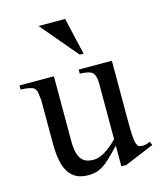

<svg xmlns="http://www.w3.org/2000/svg" viewBox="-106 -756 711 847"><g transform="rotate(-15 250.0 -333.0)"><path d="M232.4 -45.9Q279.3 -45.9 342.8 -110.4V-363.3Q342.8 -401.4 329.1 -414.6Q315.4 -427.7 271.5 -428.7V-447.3H422.9V-175.8Q422.9 -90.8 428.7 -72.8Q434.6 -54.7 441.4 -52.2Q448.2 -49.8 460 -49.8Q471.7 -49.8 492.2 -58.6L499 -42L365.2 13.7H342.8V-81.1Q285.2 -19.5 262.2 -5.9Q239.3 7.8 224.1 10.7Q209 13.7 191.4 13.7Q132.8 13.7 105 -28.3Q77.1 -70.3 77.1 -161.1V-360.4Q76.2 -368.2 72.3 -396.5Q70.3 -409.2 61.5 -416Q50.8 -426.8 1 -428.7V-447.3H158.2V-148.4Q158.2 -63.5 204.1 -49.8Q217.8 -45.9 232.4 -45.9ZM150.4 -678.7H271.5L310.5 -509.8H293Z"/></g></svg>

Font: Menaion Unicode
Style: Regular
Weight: 400
Designer: Aleksandr Andreev
Foundry: Ponomar Technologies, Inc.
Version: 2.0